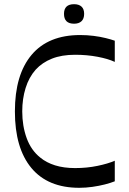

<svg xmlns="http://www.w3.org/2000/svg" viewBox="-20 -881 613 915"><path d="M527 -17Q507 -9 479.5 -2Q452 5 420.5 9.5Q389 14 358 14Q208 14 129.5 -80.5Q51 -175 51 -350Q51 -525 130.5 -619.5Q210 -714 362 -714Q395 -714 426.5 -710Q458 -706 484 -699.5Q510 -693 527 -687V-586Q495 -601 444.5 -610.5Q394 -620 338 -620Q274 -620 227.5 -601.5Q181 -583 150 -549Q118 -513 102 -461.5Q86 -410 86 -350Q86 -281 107 -223Q128 -165 172 -130Q201 -106 242.5 -93Q284 -80 338 -80Q394 -80 444.5 -90.5Q495 -101 527 -115ZM333 -768Q285 -768 285 -815Q285 -838 297 -849.5Q309 -861 333 -861Q356 -861 368.5 -849.5Q381 -838 381 -815Q381 -792 368.5 -780Q356 -768 333 -768Z"/></svg>

Font: Ojuju Medium
Style: Regular
Weight: 500
Designer: Chisaokwu Joboson, Mirko Velimirovic
Foundry: Udi Foundry
Version: Version 1.000